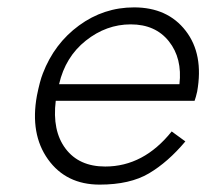

<svg xmlns="http://www.w3.org/2000/svg" viewBox="-20 -490 559 520"><path d="M466 -262Q474 -332 437.5 -378Q401 -424 334 -424Q268 -424 212.5 -380Q157 -336 140 -262ZM131 -217Q121 -136 157.5 -87.5Q194 -39 265 -39Q369 -39 445 -134L482 -107Q435 -51 383.5 -20.5Q332 10 250 10Q159 10 110 -58.5Q61 -127 80 -231Q88 -271 96 -291Q127 -372 194 -421Q261 -470 343 -470Q434 -470 483 -406.5Q532 -343 514 -242Q513 -237 510.5 -228Q508 -219 507 -217Z"/></svg>

Font: Renner* Light
Style: Light Italic
Weight: 300
Italic angle: -10°
Version: Version 003.000 ; ttfautohint (v0.97) -l 8 -r 50 -G 200 -x 1